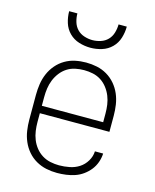

<svg xmlns="http://www.w3.org/2000/svg" viewBox="-113 -816 726 901"><g transform="rotate(15 250.0 -366.0)"><path d="M251 8Q224 8 198 2.5Q172 -3 148.5 -16.5Q125 -30 107.5 -50.5Q90 -71 79.5 -95.5Q69 -120 65 -146.5Q61 -173 61 -200V-320Q61 -347 65 -373.5Q69 -400 79.5 -424.5Q90 -449 107.5 -469.5Q125 -490 148 -503.5Q171 -517 197 -522.5Q223 -528 250 -528Q277 -528 303 -522.5Q329 -517 352 -503.5Q375 -490 392.5 -469.5Q410 -449 420.5 -424.5Q431 -400 435 -373.5Q439 -347 439 -320V-242H101V-200Q101 -178 104 -156.5Q107 -135 115 -115Q123 -95 136.5 -78Q150 -61 168.5 -49.5Q187 -38 208.5 -33.5Q230 -29 251 -29Q276 -29 301.5 -34Q327 -39 348 -52.5Q369 -66 382.5 -88.5Q396 -111 397 -136H437Q436 -114 428.5 -93Q421 -72 407.5 -55Q394 -38 376 -25Q358 -12 337.5 -5Q317 2 295 5Q273 8 251 8ZM101 -278H399V-320Q399 -342 396 -363Q393 -384 385 -404Q377 -424 363.5 -441.5Q350 -459 332 -470.5Q314 -482 293 -486.5Q272 -491 250 -491Q228 -491 207 -486.5Q186 -482 168 -470.5Q150 -459 136.5 -441.5Q123 -424 115 -404Q107 -384 104 -363Q101 -342 101 -320ZM250 -600Q222 -600 194.5 -608.5Q167 -617 147 -637Q127 -657 118.5 -684.5Q110 -712 110 -740H150Q150 -720 156 -699.5Q162 -679 176 -664.5Q190 -650 210 -643.5Q230 -637 250 -637Q270 -637 290 -643.5Q310 -650 324 -664.5Q338 -679 344 -699.5Q350 -720 350 -740H390Q390 -712 381.5 -684.5Q373 -657 353 -637Q333 -617 305.5 -608.5Q278 -600 250 -600Z"/></g></svg>

Font: Iosevka SS04 Extralight
Style: Regular
Weight: 200
Monospace: yes
Designer: Belleve Invis
Foundry: Belleve Invis
Version: Version 19.0.0; ttfautohint (v1.8.4)